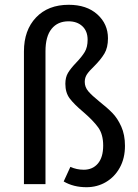

<svg xmlns="http://www.w3.org/2000/svg" viewBox="-20 -769 575 802"><path d="M431 -609Q431 -570 416 -545Q401 -520 373 -492Q353 -473 343.5 -459Q334 -445 334 -427Q334 -405 349 -387.5Q364 -370 395 -345Q428 -319 449.5 -297Q471 -275 486.5 -240.5Q502 -206 502 -160Q502 -108 480.5 -69Q459 -30 422.5 -8.5Q386 13 341 13Q287 13 246 -11L274 -72Q300 -60 330 -60Q367 -60 389 -86Q411 -112 411 -161Q411 -208 390 -237Q369 -266 327 -302Q289 -334 271 -358Q253 -382 253 -419Q253 -446 264 -464.5Q275 -483 298 -507Q322 -532 334 -552Q346 -572 346 -603Q346 -639 324 -659.5Q302 -680 266 -680Q221 -680 195.5 -648.5Q170 -617 170 -555V0H80V-554Q80 -643 130.5 -696Q181 -749 267 -749Q342 -749 386.5 -709Q431 -669 431 -609Z"/></svg>

Font: Fira Sans Condensed
Style: Regular
Weight: 400
Width: 3
Designer: bBox Type GmbH & Carrois Corporate GbR & Edenspiekermann AG
Foundry: bBox Type GmbH & Carrois Corporate GbR & Edenspiekermann AG
Version: Version 4.301